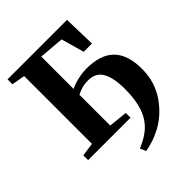

<svg xmlns="http://www.w3.org/2000/svg" viewBox="-265 -884 1250 1250"><g transform="rotate(-45 360.0 -259.0)"><path d="M338.5 225.5 320 185Q347 174 374.2 159.2Q401.5 144.5 426.8 123Q452 101.5 472.5 71Q491.5 42.5 503.2 7.2Q515 -28 520.5 -69.2Q526 -110.5 526 -156Q526 -260.5 495.8 -314Q465.5 -367.5 396 -367.5Q363 -367.5 336.5 -360Q310 -352.5 289.5 -340.5V-57.5L419 -44V0H28.5V-44L121 -57.5V-681.5L29.5 -697.5V-743H577L583 -519H507L462 -678L289.5 -692.5V-394.5Q306.5 -404 332.8 -412Q359 -420 387.8 -424.8Q416.5 -429.5 440.5 -429.5Q506.5 -429.5 554.8 -413.5Q603 -397.5 634.5 -365.2Q666 -333 681.5 -284.8Q697 -236.5 697 -172Q697 -107 679.5 -53.8Q662 -0.5 632.2 41.8Q602.5 84 565.5 118Q526 153.5 484 175.5Q442 197.5 404.2 209Q366.5 220.5 338.5 225.5Z"/></g></svg>

Font: Merriweather 72pt ExtraBold
Style: Regular
Weight: 800
Version: Version 2.100